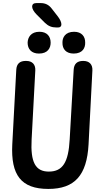

<svg xmlns="http://www.w3.org/2000/svg" viewBox="-20 -1183 663 1251"><path d="M434 -274C426 -126 389 -65 298 -65C211 -65 178 -126 186 -274L210 -724C212 -763 190 -786 151 -786H147C109 -786 88 -767 86 -728L60 -242C50 -43 117 48 295 48C467 48 546 -41 557 -242L582 -724C584 -763 562 -786 523 -786H521C483 -786 462 -767 460 -728ZM218 -1089 273 -1034C295 -1013 317 -1004 347 -1004H359C388 -1004 387 -1037 356 -1077L317 -1127C298 -1152 275 -1163 244 -1163H217C180 -1163 180 -1127 218 -1089ZM160 -905C160 -863 185 -834 234 -834C292 -834 310 -871 310 -905C310 -946 286 -976 237 -976C182 -976 161 -940 160 -905ZM387 -905C386 -864 410 -834 460 -834C519 -834 536 -872 535 -905C536 -945 512 -976 463 -976C404 -976 386 -937 387 -905Z"/></svg>

Font: 寒蝉团圆体 Round
Style: Regular
Weight: 500
Designer: 寒蝉字型
Version: Version 2.700;Glyphs 3.1.1 (3135)